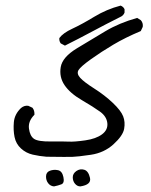

<svg xmlns="http://www.w3.org/2000/svg" viewBox="-20 -384 540 686"><path d="M173 282Q160 281 152 270.5Q144 260 144.5 245.5Q145 231 158.5 226Q172 221 187 224Q202 227 206.5 248.5Q211 270 199.5 274.5Q188 279 173 282ZM267 282Q256 282 248 272.5Q240 263 240 249.5Q240 236 253 227Q266 218 281 222.5Q296 227 301.5 251.5Q307 276 267 282ZM146 176Q121 174 97 168.5Q73 163 55 146.5Q37 130 32 105.5Q27 81 29.5 52.5Q32 24 55 2Q67 -8 81 -6L96 1Q104 11 103 26Q80 49 83.5 75.5Q87 102 101.5 112Q116 122 161 121.5Q206 121 226 122Q246 123 284.5 117.5Q323 112 344.5 96Q366 80 363.5 56Q361 32 337.5 15Q314 -2 272 -26.5Q230 -51 210.5 -80Q191 -109 197 -144.5Q203 -180 255 -211.5Q307 -243 356.5 -272.5Q406 -302 470 -320L483 -312Q492 -302 490 -288L483 -273Q428 -250 385 -224.5Q342 -199 305 -172.5Q268 -146 260.5 -133.5Q253 -121 266.5 -106Q280 -91 317 -67.5Q354 -44 383 -16.5Q412 11 420 31.5Q428 52 423.5 76.5Q419 101 385.5 131.5Q352 162 304.5 169Q257 176 238 176.5Q219 177 146 176ZM212 -221 197 -229Q191 -237 192 -248Q205 -266 238.5 -281.5Q272 -297 316.5 -324Q361 -351 411 -364Q421 -360 425 -351V-339Q421 -328 409 -323Q359 -298 310.5 -272Q262 -246 212 -221Z"/></svg>

Font: NaniFont Regular
Style: Regular
Weight: 400
Designer: Nanigashitei
Version: Version 1.036